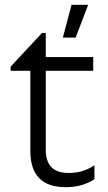

<svg xmlns="http://www.w3.org/2000/svg" viewBox="-20 -767 447 797"><path d="M372 -23Q322 10 253 10Q106 10 106 -140V-473H24V-490L154 -630H170V-530H367V-473H170V-145Q170 -49 265 -49Q325 -49 372 -81ZM346 -747 294 -611H241L277 -747Z"/></svg>

Font: Roundo
Style: Regular
Weight: 400
Designer: Namrata Goyal (Gurmukhi), Shiva Nallaperumal (Latin)
Foundry: Indian Type Foundry
Version: Version 1.000;PS 1.0;hotconv 1.0.88;makeotf.lib2.5.647800